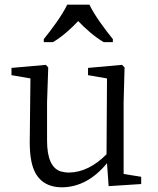

<svg xmlns="http://www.w3.org/2000/svg" viewBox="-20 -786 675 820"><path d="M167 -619V-606H206C244 -628 284 -664 314 -696C344 -664 385 -628 423 -606H462V-619C431 -657 383 -721 362 -766H267C246 -721 198 -657 167 -619ZM583 -31 508 -43V-350L512 -498L501 -509L356 -496V-465L437 -451L435 -127C384 -76 331 -50 275 -49C262 -49 250 -51 239 -54C200 -67 181 -111 181 -186V-350L186 -498L176 -509L29 -496V-465L110 -451L107 -180C107 -149 109 -121 114 -97C129 -23 173 14 246 14C317 13 381 -21 437 -89L444 9L583 0Z"/></svg>

Font: Noto Serif Tangut
Style: Regular
Weight: 400
Designer: YANG Xicheng
Foundry: Liu Zhao Studio
Version: Version 2.169